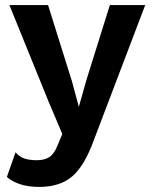

<svg xmlns="http://www.w3.org/2000/svg" viewBox="-20 -520 597 755"><path d="M349 31Q312 133 263.5 174Q215 215 134 215Q53 215 7 176L41 79Q57 97 76.5 103.5Q96 110 125 110Q156 110 175 97Q194 84 207 50L225 7L170 -123L17 -500H169L263 -200L290 -100L320 -206L412 -500H551Z"/></svg>

Font: Work Sans SemiBold
Style: Regular
Weight: 600
Designer: Wei Huang
Foundry: Wei Huang
Version: Version 1.500